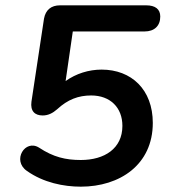

<svg xmlns="http://www.w3.org/2000/svg" viewBox="-20 -690 640 720"><path d="M283 10C429 10 553 -72 553 -229C553 -354 473 -429 361 -429C313 -429 265 -414 226 -386L253 -572H522C559 -572 581 -593 581 -628C581 -656 562 -670 528 -670H205C172 -670 151 -653 145 -620L98 -309C93 -273 111 -257 140 -257C161 -257 178 -266 194 -280C234 -317 274 -332 322 -332C393 -332 439 -287 439 -218C439 -133 372 -90 283 -90C226 -90 180 -101 127 -136C74 -170 24 -88 81 -49C143 -5 219 10 283 10Z"/></svg>

Font: SN Pro Semibold
Style: Italic
Weight: 600
Italic angle: -9°
Designer: Tobias Whetton
Foundry: Supernotes
Version: Version 1.001;Glyphs 3.2 (3249)